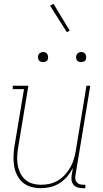

<svg xmlns="http://www.w3.org/2000/svg" viewBox="-20 -980 540 1008"><path d="M194 8Q168 8 143 1Q118 -6 99.5 -22Q81 -38 69.5 -61Q58 -84 54 -109Q50 -134 51 -160.5Q52 -187 56 -213L106 -512H47V-530H129L76 -210Q72 -187 70.5 -163Q69 -139 72.5 -116.5Q76 -94 85.5 -73.5Q95 -53 111.5 -38Q128 -23 150 -16.5Q172 -10 196 -10Q218 -10 241 -15Q264 -20 284.5 -32.5Q305 -45 321.5 -63Q338 -81 349.5 -101.5Q361 -122 367.5 -144Q374 -166 378 -189L434 -530H454L376 -59Q374 -49 375.5 -39.5Q377 -30 383 -23Q389 -16 398 -13Q407 -10 417 -10H428V8H414Q400 8 387.5 4Q375 0 366.5 -9.5Q358 -19 356 -32Q354 -45 356 -59L363 -98Q351 -75 333.5 -54Q316 -33 293 -18.5Q270 -4 244.5 2Q219 8 194 8ZM406 -654Q400 -654 394 -656Q388 -658 384.5 -663Q381 -668 380 -674Q379 -680 380 -686Q381 -691 383.5 -695Q386 -699 389.5 -701.5Q393 -704 397.5 -705.5Q402 -707 406 -707Q413 -707 418.5 -704.5Q424 -702 427.5 -697Q431 -692 432 -686Q433 -680 432 -674Q432 -669 429.5 -665Q427 -661 423 -658.5Q419 -656 415 -655Q411 -654 406 -654ZM206 -654Q200 -654 194 -656Q188 -658 184.5 -663Q181 -668 180 -674Q179 -680 180 -686Q181 -691 183.5 -695Q186 -699 189.5 -701.5Q193 -704 197.5 -705.5Q202 -707 206 -707Q213 -707 218.5 -704.5Q224 -702 227.5 -697Q231 -692 232 -686Q233 -680 232 -674Q232 -669 229.5 -665Q227 -661 223 -658.5Q219 -656 215 -655Q211 -654 206 -654ZM331 -811 243 -950 261 -960 346 -819Z"/></svg>

Font: Iosevka Slab Thin
Style: Italic
Weight: 100
Italic angle: -9°
Monospace: yes
Designer: Belleve Invis
Foundry: Belleve Invis
Version: Version 11.1.1; ttfautohint (v1.8.3)